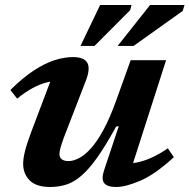

<svg xmlns="http://www.w3.org/2000/svg" viewBox="-20 -735 757 767"><path d="M395.5 -54 454.5 -231 444 -229.5Q402.5 -154 368.8 -106.2Q335 -58.5 304.8 -32.8Q274.5 -7 244.5 2.5Q214.5 12 180 12Q125 12 98.8 -14.2Q72.5 -40.5 72.5 -80.5Q72.5 -101 79.5 -130Q86.5 -159 105 -208.5L197.5 -453L223.5 -412.5Q194 -413 165.5 -405.5Q137 -398 108.5 -382.2Q80 -366.5 48.5 -341L21.5 -375.5Q72 -425.5 116.2 -454.2Q160.5 -483 199.2 -495Q238 -507 271 -507Q316 -507 328.8 -484.2Q341.5 -461.5 323.5 -414L235.5 -186.5Q226 -160.5 221.8 -145Q217.5 -129.5 217.5 -120Q217.5 -105.5 227 -98.5Q236.5 -91.5 254 -91.5Q272.5 -91.5 295.2 -103Q318 -114.5 342.8 -141.8Q367.5 -169 393.2 -216.2Q419 -263.5 444.5 -334.5L502 -494.5H643.5L496.5 -36.5L465.5 -81.5Q494 -80 523.2 -85.2Q552.5 -90.5 584 -104.5Q615.5 -118.5 650.5 -142.5L674.5 -107Q599.5 -38.5 540.8 -13.2Q482 12 444 12Q409 12 396.5 -3.2Q384 -18.5 395.5 -54ZM450 -551.5 579.5 -715H717L710 -691.5L513.5 -551.5ZM301.5 -551.5 380 -715H505.5L500 -694.5L357.5 -551.5Z"/></svg>

Font: Newsreader 9pt SemiBold
Style: Italic
Weight: 600
Italic angle: -17°
Designer: Hugues Gentile
Foundry: Production Type
Version: Version 1.003